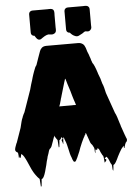

<svg xmlns="http://www.w3.org/2000/svg" viewBox="-72 -998 900 1293"><g transform="rotate(-5 378.0 -352.0)"><path d="M749 -43Q752 -37 754.5 -30.5Q757 -24 755 -17Q754 -13 752 -10.5Q750 -8 748 -6L745 -3Q744 -1 743.5 2Q743 5 741 7Q740 10 739.5 13Q739 16 737 19Q736 22 735.5 27.5Q735 33 733 31Q730 28 730 23.5Q730 19 730 15Q726 20 721.5 25.5Q717 31 713 36Q706 47 699 59.5Q692 72 686 84Q682 92 678 101Q674 110 669 118Q663 128 662 129Q661 130 655 136H654Q653 137 650 139Q649 148 648.5 157.5Q648 167 646 176Q645 178 644 174Q643 170 642 168Q641 160 641 151.5Q641 143 639 135Q636 132 633 126Q633 125 632.5 124.5Q632 124 632 124Q629 117 626.5 110.5Q624 104 621 97Q616 87 610 81Q609 80 608.5 80Q608 80 607 79Q606 80 605 81Q604 82 603 83Q594 89 595.5 91Q597 93 601.5 94.5Q606 96 606 100.5Q606 105 595 116Q592 120 592 110.5Q592 101 591 97Q590 91 589.5 84.5Q589 78 587 72Q581 66 578 58Q575 53 572.5 47.5Q570 42 568 37L565 29Q564 26 561.5 23.5Q559 21 557 19Q557 18 557 19Q555 19 544 26Q544 27 545 26Q546 25 557 19L556 18L554 16Q541 29 543 29Q545 29 551 24.5Q557 20 558 18Q559 16 544 26L542 28Q541 27 540 24Q539 21 539 23Q537 29 537 40.5Q537 52 535 47Q533 42 533 31.5Q533 21 531 12Q528 7 525.5 1.5Q523 -4 520 -9Q518 -9 518 -11Q516 -13 513.5 -16Q511 -19 512 -18Q511 -20 510 -22Q509 -24 508 -25Q504 -35 501 -45Q498 -55 494 -65Q493 -67 493 -68Q493 -69 492 -70Q492 -72 490 -76Q490 -78 489 -79Q489 -80 488.5 -82Q488 -84 487 -84Q487 -86 485 -90Q485 -91 485 -91Q485 -91 481 -91Q480 -89 480 -85Q480 -81 476 -79Q474 -74 471 -68.5Q468 -63 465 -58Q458 -45 451.5 -29.5Q445 -14 438 3Q434 15 429.5 27Q425 39 420 49Q416 58 412 67.5Q408 77 403 85Q402 87 399.5 90.5Q397 94 393 94Q389 95 385 91Q381 85 378.5 78Q376 71 374 64Q369 53 365 38Q361 23 358 7Q354 -9 350.5 -24Q347 -39 342 -50L339 -58Q338 -60 337.5 -62Q337 -64 336 -67Q334 -71 333 -74Q332 -75 331 -76.5Q330 -78 330 -76Q328 -66 328 -54.5Q328 -43 326 -32Q325 -28 324 -34.5Q323 -41 322 -44Q315 -58 318 -61Q321 -64 324 -66Q327 -68 319 -79Q318 -79 316 -75Q315 -74 315 -73Q315 -72 314 -71Q312 -68 310 -65.5Q308 -63 305 -61Q303 -59 302 -59Q301 -48 300.5 -36.5Q300 -25 298 -14Q298 -13 296 -12Q294 -11 294 -12Q292 -24 292 -36.5Q292 -49 290 -62Q285 -67 281 -74Q277 -81 274 -85Q265 -103 266 -102.5Q267 -102 269 -96Q271 -89 269 -87Q266 -81 266 -80Q265 -77 264 -74.5Q263 -72 262 -69Q260 -63 258 -57Q256 -51 254 -46L248 -29Q247 -25 245 -21.5Q243 -18 241 -15Q238 -10 233 -7Q231 -5 229 -1L226 6Q224 14 221 23Q218 32 215 40Q215 41 214.5 41.5Q214 42 214 42Q213 49 211 55.5Q209 62 207 69Q206 70 206 72Q206 74 205 76Q202 88 199.5 100.5Q197 113 193 124Q191 134 188 143Q185 152 182 161Q181 165 178.5 169.5Q176 174 174 179L168 187Q165 190 160 192Q159 203 158.5 214.5Q158 226 156 237Q155 239 153 241Q151 243 151 242Q149 228 149 215Q149 202 147 189Q145 187 143.5 185Q142 183 140 182L131 172Q130 170 128.5 168Q127 166 125 164Q121 158 116.5 152Q112 146 109 140Q98 121 90 101.5Q82 82 73 63Q69 55 65 46.5Q61 38 56 30Q55 29 54.5 28Q54 27 53 26Q51 22 48 19Q44 15 42 14Q42 14 41.5 13.5Q41 13 41 12Q40 12 40 11.5Q40 11 39 11Q36 16 35.5 22Q35 28 32 33Q32 37 29 37Q25 38 23.5 30.5Q22 23 22 25Q18 46 19.5 34Q21 22 17 0Q16 -1 15 -1Q14 -1 13 -2Q10 -3 5 -8Q3 -10 1 -14Q-1 -18 0 -26Q1 -32 3 -38Q5 -44 7 -49Q9 -56 11.5 -61.5Q14 -67 15 -68L49 -165Q54 -185 58.5 -203.5Q63 -222 69 -234Q69 -235 69.5 -236Q70 -237 70 -238Q72 -242 73.5 -246Q75 -250 77 -254Q79 -258 81 -261.5Q83 -265 84 -267L136 -416Q141 -434 145.5 -450.5Q150 -467 154 -477Q157 -487 159.5 -496.5Q162 -506 165 -514Q168 -525 172 -534Q183 -567 192 -576L210 -628L224 -667Q227 -678 238 -689Q249 -700 271 -700H486Q498 -700 506 -696Q509 -695 515 -691Q522 -686 526 -679Q530 -672 533 -664Q533 -662 535 -658L538 -648Q539 -646 539.5 -643Q540 -640 541 -638L550 -616Q550 -615 550.5 -614.5Q551 -614 551 -613Q553 -609 553 -606Q556 -599 558.5 -591Q561 -583 563 -575Q564 -573 565 -570Q566 -567 567 -565L569 -558Q575 -552 582.5 -534.5Q590 -517 598 -492L601 -482Q608 -466 613.5 -449Q619 -432 623 -415Q628 -405 633 -387Q638 -369 642 -349L691 -210Q697 -200 703.5 -180.5Q710 -161 717 -137Q719 -132 720.5 -127Q722 -122 723 -117L745 -54Q748 -49 749 -43ZM376 -468Q376 -467 375 -465Q374 -463 374 -461Q372 -454 369.5 -447Q367 -440 365 -432L342 -354Q341 -350 340 -346.5Q339 -343 337 -338Q336 -332 334 -325.5Q332 -319 330 -312Q329 -308 328 -304Q327 -300 325 -296Q324 -295 324 -293.5Q324 -292 323 -290Q323 -290 323 -289.5Q323 -289 322 -289Q322 -288 321.5 -287.5Q321 -287 321 -286H407Q412 -286 417 -286.5Q422 -287 426 -286H434L431 -297Q429 -302 428 -306.5Q427 -311 425 -315L422 -324Q418 -335 414.5 -348.5Q411 -362 407 -375Q406 -376 406 -379L389 -432L383 -453Q383 -453 381.5 -457.5Q380 -462 379 -466Q378 -467 378 -467.5Q378 -468 376 -468ZM343 -924Q344 -919 343.5 -913Q343 -907 343 -902V-818Q343 -813 343.5 -807Q344 -801 343 -796Q341 -782 329 -777Q319 -771 305 -774Q291 -777 280 -773Q266 -768 252 -758Q246 -754 239 -749Q232 -744 224 -746Q219 -747 215 -750Q211 -753 208 -757Q204 -762 201.5 -766.5Q199 -771 196 -775H191Q190 -775 189.5 -775.5Q189 -776 188 -776Q173 -781 173 -799V-922Q173 -932 180 -938.5Q187 -945 197 -945H300Q305 -945 311 -945.5Q317 -946 322 -945Q341 -943 343 -924ZM580 -788 576 -782Q566 -770 551 -773Q548 -773 545 -774Q542 -775 539 -774Q534 -773 529 -769Q524 -765 519 -762Q507 -755 494 -749Q481 -743 467 -750Q459 -753 451 -759Q442 -766 435 -775H430Q429 -775 428.5 -775.5Q428 -776 427 -776Q412 -781 412 -799V-922Q412 -932 419 -938.5Q426 -945 436 -945H539Q544 -945 550 -945.5Q556 -946 561 -945Q570 -944 576 -937.5Q582 -931 582 -922V-814Q582 -807 582.5 -800.5Q583 -794 580 -788Z"/></g></svg>

Font: Rubik Wet Paint
Style: Regular
Weight: 400
Designer: Hubert and Fischer, NaN
Foundry: Hubert and Fischer, NaN
Version: Version 2.200